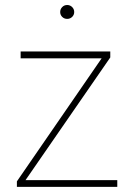

<svg xmlns="http://www.w3.org/2000/svg" viewBox="-20 -729 506 749"><path d="M242.2 -655.3Q230.5 -655.3 222.7 -663.1Q214.8 -670.9 214.8 -682.1Q214.8 -693.4 222.7 -701.4Q230.5 -709.5 242.2 -709.5Q253.4 -709.5 261.5 -701.4Q269.5 -693.4 269.5 -682.1Q269.5 -670.9 261.5 -663.1Q253.4 -655.3 242.2 -655.3ZM79.6 -26.4H437.5V0H45.9V-21.5L376.5 -501.5H60.5V-528.3H410.2V-504.9Z"/></svg>

Font: Robert Sans Thin
Style: Regular
Weight: 100
Designer: Christian Robertson (extended by Adam Twardoch)
Foundry: Google
Version: Version 12.135;April 2, 2019;FontCreator 11.5.0.2425 64-bit;